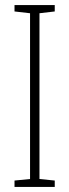

<svg xmlns="http://www.w3.org/2000/svg" viewBox="-20 -734 272 754"><path d="M195 0H37V-25L98 -31V-682L37 -689V-714H195V-689L135 -682V-31L195 -25Z"/></svg>

Font: Noto Sans Khmer UI ExtraCondensed ExtraLight
Style: Regular
Weight: 200
Width: 2
Designer: Danh Hong and the Monotype Design Team
Foundry: Monotype Imaging Inc.
Version: Version 2.002; ttfautohint (v1.8.4.7-5d5b)